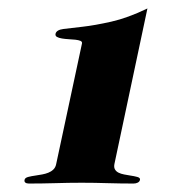

<svg xmlns="http://www.w3.org/2000/svg" viewBox="-20 -706 406 454"><path d="M250.5 -317.9Q249 -310.1 252 -305.2Q254.9 -300.3 260.5 -297.6Q266.1 -294.9 273.4 -293.5Q280.8 -292 287.6 -291Q297.4 -289.6 304.7 -287.6Q312 -285.6 311 -280.8Q310.1 -276.4 305.7 -274.2Q301.3 -272 295.9 -272Q265.1 -272 234.6 -272.9Q204.1 -273.9 173.3 -273.9Q141.6 -273.9 110.4 -272.9Q79.1 -272 48.3 -272Q43 -272 40 -274.2Q37.1 -276.4 38.1 -280.8Q39.1 -285.6 46.6 -287.6Q54.2 -289.6 64.5 -291Q71.8 -292 79.6 -293.5Q87.4 -294.9 94.2 -297.6Q101.1 -300.3 106.2 -305.2Q111.3 -310.1 112.8 -317.9L173.8 -603Q174.8 -607.4 170.2 -609.4Q165.5 -611.3 158.2 -612.1Q150.9 -612.8 142.3 -613.3Q133.8 -613.8 126.5 -615Q119.1 -616.2 114.7 -618.7Q110.4 -621.1 111.3 -626Q113.3 -635.3 130.1 -637.5Q147 -639.6 175.5 -642.8Q204.1 -646 243.2 -654.8Q282.2 -663.6 328.6 -686Z"/></svg>

Font: XB Zar
Style: Bold Italic
Weight: 700
Italic angle: -12°
Designer: Behnam
Foundry: Irmug
Version: Version 8.005 2009